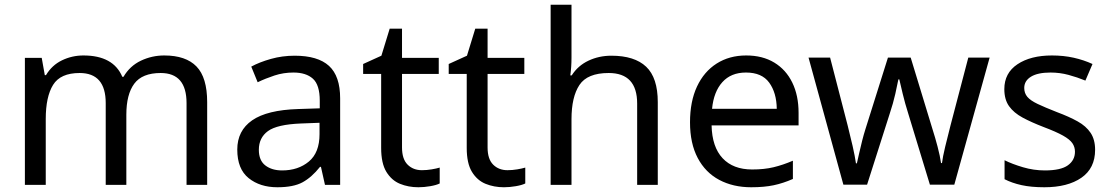

<svg xmlns="http://www.w3.org/2000/svg" viewBox="-20 -780 4685 810"><path d="M673 -546Q764 -546 809 -499.5Q854 -453 854 -349V0H767V-345Q767 -472 658 -472Q580 -472 546.5 -427Q513 -382 513 -296V0H426V-345Q426 -472 316 -472Q235 -472 204 -422Q173 -372 173 -278V0H85V-536H156L169 -463H174Q199 -505 241.5 -525.5Q284 -546 332 -546Q458 -546 496 -456H501Q528 -502 574.5 -524Q621 -546 673 -546Z M1223 -545Q1321 -545 1368 -502Q1415 -459 1415 -365V0H1351L1334 -76H1330Q1295 -32 1256.5 -11Q1218 10 1150 10Q1077 10 1029 -28.5Q981 -67 981 -149Q981 -229 1044 -272.5Q1107 -316 1238 -320L1329 -323V-355Q1329 -422 1300 -448Q1271 -474 1218 -474Q1176 -474 1138 -461.5Q1100 -449 1067 -433L1040 -499Q1075 -518 1123 -531.5Q1171 -545 1223 -545ZM1249 -259Q1149 -255 1110.5 -227Q1072 -199 1072 -148Q1072 -103 1099.5 -82Q1127 -61 1170 -61Q1238 -61 1283 -98.5Q1328 -136 1328 -214V-262Z M1760 -62Q1780 -62 1801 -65.5Q1822 -69 1835 -73V-6Q1821 1 1795 5.5Q1769 10 1745 10Q1703 10 1667.5 -4.5Q1632 -19 1610 -55Q1588 -91 1588 -156V-468H1512V-510L1589 -545L1624 -659H1676V-536H1831V-468H1676V-158Q1676 -109 1699.5 -85.5Q1723 -62 1760 -62Z M2121 -62Q2141 -62 2162 -65.5Q2183 -69 2196 -73V-6Q2182 1 2156 5.5Q2130 10 2106 10Q2064 10 2028.5 -4.5Q1993 -19 1971 -55Q1949 -91 1949 -156V-468H1873V-510L1950 -545L1985 -659H2037V-536H2192V-468H2037V-158Q2037 -109 2060.5 -85.5Q2084 -62 2121 -62Z M2391 -537Q2391 -497 2386 -462H2392Q2418 -503 2462.5 -524Q2507 -545 2559 -545Q2657 -545 2706 -498.5Q2755 -452 2755 -349V0H2668V-343Q2668 -472 2548 -472Q2458 -472 2424.5 -421.5Q2391 -371 2391 -277V0H2303V-760H2391Z M3128 -546Q3197 -546 3246.5 -516Q3296 -486 3322.5 -431.5Q3349 -377 3349 -304V-251H2982Q2984 -160 3028.5 -112.5Q3073 -65 3153 -65Q3204 -65 3243.5 -74.5Q3283 -84 3325 -102V-25Q3284 -7 3244 1.5Q3204 10 3149 10Q3073 10 3014.5 -21Q2956 -52 2923.5 -113.5Q2891 -175 2891 -264Q2891 -352 2920.5 -415Q2950 -478 3003.5 -512Q3057 -546 3128 -546ZM3127 -474Q3064 -474 3027.5 -433.5Q2991 -393 2984 -321H3257Q3256 -389 3225 -431.5Q3194 -474 3127 -474Z M3811 -303Q3798 -344 3788.5 -383.5Q3779 -423 3774 -445H3770Q3766 -423 3757 -383.5Q3748 -344 3734 -302L3638 -1H3538L3391 -537H3482L3556 -251Q3567 -208 3577 -164Q3587 -120 3591 -91H3595Q3599 -108 3604.5 -133Q3610 -158 3617 -185.5Q3624 -213 3631 -235L3726 -537H3822L3914 -235Q3925 -201 3935.5 -161Q3946 -121 3950 -92H3954Q3957 -117 3967.5 -161Q3978 -205 3990 -251L4065 -537H4155L4006 -1H3903Z M4600 -148Q4600 -70 4542 -30Q4484 10 4386 10Q4330 10 4289.5 1Q4249 -8 4218 -24V-104Q4250 -88 4295.5 -74.5Q4341 -61 4388 -61Q4455 -61 4485 -82.5Q4515 -104 4515 -140Q4515 -160 4504 -176Q4493 -192 4464.5 -208Q4436 -224 4383 -244Q4331 -264 4294 -284Q4257 -304 4237 -332Q4217 -360 4217 -404Q4217 -472 4272.5 -509Q4328 -546 4418 -546Q4467 -546 4509.5 -536.5Q4552 -527 4589 -510L4559 -440Q4525 -454 4488 -464Q4451 -474 4412 -474Q4358 -474 4329.5 -456.5Q4301 -439 4301 -409Q4301 -387 4314 -371.5Q4327 -356 4357.5 -341.5Q4388 -327 4439 -307Q4490 -288 4526 -268Q4562 -248 4581 -219.5Q4600 -191 4600 -148Z"/></svg>

Font: Noto Sans Limbu
Style: Regular
Weight: 400
Designer: Monotype Design Team
Foundry: Monotype Imaging Inc.
Version: Version 2.004; ttfautohint (v1.8.4.7-5d5b)